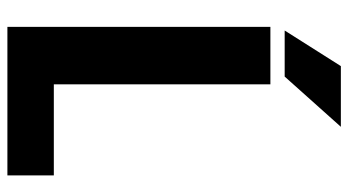

<svg xmlns="http://www.w3.org/2000/svg" viewBox="-231 -710 941 519"><g transform="rotate(90 239.5 -450.5)"><path d="M454.1 -125.5V0H156.7V-125.5ZM208 -710.9V0H52.7V-710.9ZM62.5 -749.5 158.7 -901.4H322.8L187 -749.5Z"/></g></svg>

Font: Roboto Condensed ExtraBold
Style: Regular
Weight: 800
Designer: Christian Robertson
Foundry: Google
Version: Version 3.008; 2023